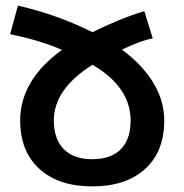

<svg xmlns="http://www.w3.org/2000/svg" viewBox="-20 -655 658 685"><path d="M415 -478Q489 -423 527.5 -359Q566 -295 566 -225Q566 -114 497.5 -52Q429 10 309 10Q189 10 120.5 -52.5Q52 -115 52 -225Q52 -369 201 -477Q124 -511 16 -533L44 -635Q187 -602 310 -540Q353 -562 404.5 -583Q456 -604 495 -615L525 -518Q484 -511 415 -478ZM172 -225Q172 -159 207.5 -123Q243 -87 309 -87Q376 -87 411 -122.5Q446 -158 446 -225Q446 -344 310 -424Q172 -337 172 -225Z"/></svg>

Font: Noto Sans Georgian Medium
Style: Regular
Weight: 500
Designer: Monotype Design team
Foundry: Monotype Imaging Inc.
Version: Version 1.000